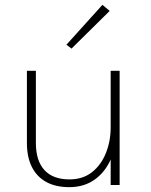

<svg xmlns="http://www.w3.org/2000/svg" viewBox="-20 -763 624 792"><path d="M436.5 -471H473.5V0H436.5ZM91 -471H128V-173Q128 -100 163.2 -61.5Q198.5 -23 266.5 -23Q322 -23 359.8 -53Q397.5 -83 417 -132Q436.5 -181 436.5 -237H462Q462 -165 438.5 -109.5Q415 -54 371 -22.5Q327 9 266 9Q210 9 171 -12.2Q132 -33.5 111.5 -74.2Q91 -115 91 -173ZM275 -562.5 254 -578.5 402.5 -743 432.5 -718Z"/></svg>

Font: Karla ExtraLight
Style: Regular
Weight: 250
Designer: Jonathan Pinhorn
Version: Version 2.004;gftools[0.9.33]